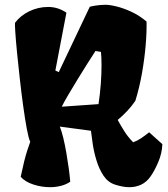

<svg xmlns="http://www.w3.org/2000/svg" viewBox="-20 -776 706 806"><path d="M193.4 9.8Q156.2 10.3 120.8 -1.2Q85.4 -12.7 66.9 -33.7Q75.2 -73.2 81.5 -98.6Q87.9 -124 94 -142.8Q100.1 -161.6 106.9 -180.7Q100.1 -194.8 92.5 -235.1Q85 -275.4 77.4 -330.6Q69.8 -385.7 63.2 -444.6Q56.6 -503.4 51.5 -555.2Q46.4 -606.9 44.2 -641.4Q42 -675.8 43 -680.2Q65.4 -710.4 102.5 -728.5Q139.6 -746.6 181.4 -746.8Q223.1 -747.1 258.8 -722.7L212.4 -480L226.6 -473.1L356.9 -747.6Q364.7 -750 382.1 -752.7Q399.4 -755.4 420.4 -755.9Q439 -756.3 469 -749Q499 -741.7 532.5 -726.1Q565.9 -710.4 595.2 -685.5Q596.2 -639.6 591.3 -583.5Q586.4 -527.3 575.9 -468Q565.4 -408.7 548.3 -353Q533.2 -330.6 514.4 -310.5Q495.6 -290.5 474.1 -272.5Q486.8 -249 502.4 -224.4Q518.1 -199.7 539.1 -178.7Q555.7 -184.6 572.5 -195.8Q589.4 -207 606 -220.7L661.6 -170.9Q660.2 -132.3 644 -94.7Q627.9 -57.1 610.8 -33.7Q579.6 9.8 522.5 9.8Q496.1 9.8 462.9 -1Q433.6 -10.3 415 -37.8Q396.5 -65.4 385.5 -101.1Q374.5 -136.7 369.4 -170.9Q364.3 -205.1 361.8 -227.1L231 -244.6Q238.3 -227.1 245.4 -198.2Q252.4 -169.4 258.3 -135.5Q264.2 -101.6 268.6 -69.3Q272.9 -37.1 274.9 -13.2Q258.8 -2 237.5 3.7Q216.3 9.3 193.4 9.8ZM239.3 -328.1 393.6 -338.9Q399.9 -380.9 403.1 -423.1Q406.2 -465.3 406.2 -501Q406.2 -536.6 403.8 -558.1L380.9 -562Q368.2 -542.5 348.1 -511Q328.1 -479.5 306.6 -444.3Q285.2 -409.2 266.8 -378.2Q248.5 -347.2 239.3 -328.1Z"/></svg>

Font: Fruktur
Style: Regular
Weight: 400
Designer: Viktoriya Grabowska, Eben Sorkin
Foundry: Viktoriya Grabowska
Version: Version 1.008; ttfautohint (v1.8.4.7-5d5b)